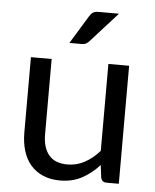

<svg xmlns="http://www.w3.org/2000/svg" viewBox="-53 -769 663 821"><g transform="rotate(5 279.0 -358.0)"><path d="M487 -506.5V0H434Q415 0 410 -18.5L403 -73Q370 -36.5 329 -14.2Q288 8 235 8Q193.5 8 161.8 -5.8Q130 -19.5 108.5 -44.5Q87 -69.5 76.2 -105Q65.5 -140.5 65.5 -183.5V-506.5H154.5V-183.5Q154.5 -126 180.8 -94.5Q207 -63 261 -63Q300.5 -63 334.8 -81.8Q369 -100.5 398 -133.5V-506.5ZM424.5 -724.5 308 -595.5Q301 -588 294.2 -584.8Q287.5 -581.5 277 -581.5H224L298 -702.5Q305 -714 313.2 -719.2Q321.5 -724.5 337.5 -724.5Z"/></g></svg>

Font: Lato
Style: Regular
Weight: 400
Designer: Lukasz Dziedzic with Adam Twardoch and Botio Nikoltchev
Foundry: tyPoland Lukasz Dziedzic
Version: Version 2.010; 2014-09-01; http://www.latofonts.com/; ttfaut